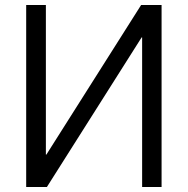

<svg xmlns="http://www.w3.org/2000/svg" viewBox="-20 -750 753 770"><path d="M546 -730H628V0H550V-600H548L168 0H85V-730H164V-130H166Z"/></svg>

Font: M PLUS 1p
Style: Regular
Weight: 400
Version: Version 1.062